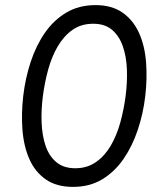

<svg xmlns="http://www.w3.org/2000/svg" viewBox="-20 -726 614 752"><path d="M266 6Q201 6 159 -23.5Q117 -53 95 -103Q73 -153 68 -217Q63 -281 71 -350Q79 -419 100 -483Q121 -547 155.5 -597Q190 -647 239.5 -676.5Q289 -706 354 -706Q418 -706 460 -676.5Q502 -647 524.5 -597Q547 -547 552 -483Q557 -419 549 -350Q541 -281 519.5 -217Q498 -153 463.5 -103Q429 -53 380 -23.5Q331 6 266 6ZM275 -67Q321 -67 355.5 -91Q390 -115 413.5 -155Q437 -195 451 -245.5Q465 -296 472 -350Q479 -404 477 -454.5Q475 -505 461 -545Q447 -585 419 -609Q391 -633 345 -633Q298 -633 264 -609Q230 -585 206.5 -545Q183 -505 169 -454.5Q155 -404 148 -350Q141 -296 143 -245.5Q145 -195 158.5 -155Q172 -115 200.5 -91Q229 -67 275 -67Z"/></svg>

Font: Haskoy
Style: Italic
Weight: 400
Designer: Ertekin Erdin
Foundry: Ertekin Erdin
Version: Version 2.000; ttfautohint (v1.8.4.7-5d5b)